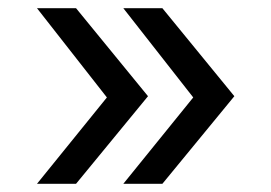

<svg xmlns="http://www.w3.org/2000/svg" viewBox="-20 -542 660 467"><path d="M550 -308 375 -95H280L450 -305L280 -522H375ZM240 -305 70 -522H165L340 -308L165 -95H70Z"/></svg>

Font: Application
Style: Regular
Weight: 400
Designer: Wei Huang
Foundry: Wei Huang
Version: Version 0.012